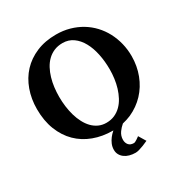

<svg xmlns="http://www.w3.org/2000/svg" viewBox="-200 -843 1157 1208"><g transform="rotate(-30 378.0 -239.5)"><path d="M534.2 176.8Q515.6 185.5 498 192.4Q482.9 198.2 466.6 203.1Q450.2 208 439 208Q415.5 208 395.3 202.4Q375 196.8 360.1 185.8Q345.2 174.8 336.7 159.4Q328.1 144 328.1 124Q328.1 102.1 336.4 82.5Q344.7 63 357.2 47.1Q369.6 31.2 383.8 19L386.7 16.1H383.8Q309.1 16.1 245.4 -7.6Q181.6 -31.2 135.5 -76.7Q89.4 -122.1 63.2 -188.5Q37.1 -254.9 37.1 -339.8Q37.1 -413.6 60.1 -477.3Q83 -541 126.2 -587.4Q169.4 -633.8 232.2 -660.4Q294.9 -687 375 -687Q426.8 -687 472.7 -674.1Q518.6 -661.1 556.9 -637.9Q595.2 -614.7 625.5 -582.3Q655.8 -549.8 676.8 -510.3Q697.8 -470.7 709 -425.5Q720.2 -380.4 720.2 -332Q720.2 -260.3 696 -197Q671.9 -133.8 627.4 -86.4Q583 -39.1 521 -11.2Q492.2 1 460.4 8.3Q440.4 25.4 426.8 44.4Q409.2 68.8 409.2 98.1Q409.2 120.1 421.6 135Q434.1 149.9 459 149.9Q463.9 149.9 470.5 146.5Q477.1 143.1 483.6 138.9Q490.2 134.8 495.4 130.6Q500.5 126.5 502.9 125ZM559.1 -328.1Q559.1 -386.7 548.1 -439.7Q537.1 -492.7 515.1 -532.7Q493.2 -572.8 460.2 -596.4Q427.2 -620.1 383.8 -620.1Q349.1 -620.1 321.8 -608.4Q294.4 -596.7 273.7 -576.4Q252.9 -556.2 238.3 -528.8Q223.6 -501.5 214.4 -470Q205.1 -438.5 200.9 -404.5Q196.8 -370.6 196.8 -336.9Q196.8 -301.3 201.4 -266.1Q206.1 -231 215.3 -198.7Q224.6 -166.5 239.3 -138.7Q253.9 -110.8 273.4 -90.6Q293 -70.3 318.1 -58.6Q343.3 -46.9 374 -46.9Q407.2 -46.9 434.1 -58.8Q460.9 -70.8 481.4 -91.3Q502 -111.8 516.6 -139.2Q531.2 -166.5 540.8 -197.8Q550.3 -229 554.7 -262.5Q559.1 -295.9 559.1 -328.1Z"/></g></svg>

Font: Charis SIL Eur
Style: Bold
Weight: 700
Foundry: SIL International
Version: Version 5.000